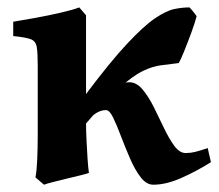

<svg xmlns="http://www.w3.org/2000/svg" viewBox="-20 -489 598 524"><path d="M497.1 -468.8Q501 -465.3 509.3 -454.6Q517.6 -443.8 516.6 -444.8Q512.7 -428.7 502.7 -401.4Q492.7 -374 482.7 -349.4Q472.7 -324.7 467.8 -316.9Q442.4 -313.5 419.4 -310.8Q396.5 -308.1 369.6 -295.2Q342.8 -282.2 305.9 -249Q269 -215.8 214.8 -151.9Q214.8 -133.3 216.1 -106.4Q217.3 -79.6 219 -54.9Q220.7 -30.3 222.7 -17.1Q216.3 -14.6 199.5 -10.5Q182.6 -6.3 162.4 -1.5Q142.1 3.4 124.8 7.8Q107.4 12.2 100.1 15.1L76.7 -4.9Q80.1 -20.5 81.5 -52.2Q83 -84 83 -123Q83 -171.9 83 -219.2Q83 -266.6 83 -309.1Q83 -344.7 80.3 -360.8Q77.6 -377 63.7 -382.1Q49.8 -387.2 16.1 -390.6V-429.7Q40.5 -433.6 76.7 -440.2Q112.8 -446.8 146.5 -454.6Q180.2 -462.4 196.3 -468.8L214.8 -447.3Q214.8 -447.3 214.8 -428.7Q214.8 -410.2 214.8 -381.8Q214.8 -353.5 214.8 -323.2Q214.8 -293 214.8 -268.1Q214.8 -243.2 214.8 -232.4Q281.2 -320.8 326.7 -369.4Q372.1 -418 403.1 -439Q434.1 -460 456.1 -464.4Q478 -468.8 497.1 -468.8ZM555.7 -46.4Q516.1 -21.5 474.6 -3.2Q433.1 15.1 398.4 15.1Q379.4 15.1 363.8 -5.4Q348.1 -25.9 335 -56.2Q321.8 -86.4 310.3 -116.9Q298.8 -147.5 288.8 -168Q278.8 -188.5 269.5 -188.5Q250 -188.5 232.4 -172.6Q214.8 -156.7 202.4 -136.5Q189.9 -116.2 184.6 -103Q184.6 -103 168.9 -105Q153.3 -106.9 147 -115.7Q168.5 -168.5 197.3 -198.5Q226.1 -228.5 254.6 -242.7Q283.2 -256.8 304.7 -260.7Q326.2 -264.6 332.5 -264.6Q352.5 -264.6 368.9 -245.1Q385.3 -225.6 399.7 -196.8Q414.1 -168 427.7 -139.2Q441.4 -110.4 455.8 -90.8Q470.2 -71.3 486.8 -71.3Q500 -71.3 512.9 -74.5Q525.9 -77.6 546.9 -85Q547.9 -79.6 551.3 -65.4Q554.7 -51.3 555.7 -46.4Z"/></svg>

Font: Gentium Book Plus
Style: Bold
Weight: 700
Designer: Victor Gaultney, Annie Olsen, Iska Routamaa, Becca Hirsbrunner
Foundry: SIL International
Version: Version 6.101